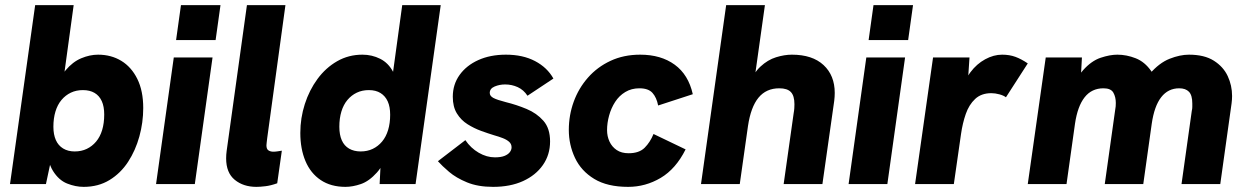

<svg xmlns="http://www.w3.org/2000/svg" viewBox="-20 -717 4857 748"><path d="M306 11Q274 11 241.5 -2Q209 -15 186.5 -51Q164 -87 160 -156L185 -122L159 0H19L117 -697H267L222 -369L191 -351Q208 -410 235.5 -443Q263 -476 296.5 -490Q330 -504 362 -504Q413 -504 452.5 -480Q492 -456 515 -409.5Q538 -363 538 -296Q538 -240 523 -185.5Q508 -131 479 -86.5Q450 -42 406.5 -15.5Q363 11 306 11ZM271 -127Q297 -127 318 -137Q339 -147 354.5 -165.5Q370 -184 378 -210.5Q386 -237 386 -271Q386 -302 376.5 -323Q367 -344 348.5 -355Q330 -366 303 -366Q277 -366 256 -356Q235 -346 219.5 -327.5Q204 -309 196 -282.5Q188 -256 188 -223Q188 -193 197.5 -171.5Q207 -150 226 -138.5Q245 -127 271 -127Z M588 0 657 -493H808L739 0ZM666 -561 685 -697H839L820 -561Z M979 11Q928 11 894.5 -16.5Q861 -44 861 -100Q861 -107 861.5 -114.5Q862 -122 863 -129L942 -697H1092L1021 -179Q1020 -169 1019 -162Q1018 -155 1018 -151Q1018 -136 1026 -131Q1034 -126 1045 -126Q1053 -126 1062 -127.5Q1071 -129 1078 -130L1060 -3Q1035 6 1014 8.5Q993 11 979 11Z M1326 11Q1269 11 1229.5 -15.5Q1190 -42 1170 -89.5Q1150 -137 1150 -199Q1150 -257 1167.5 -311.5Q1185 -366 1217 -409.5Q1249 -453 1293.5 -478.5Q1338 -504 1392 -504Q1429 -504 1461 -488Q1493 -472 1511.5 -437Q1530 -402 1525 -343L1502 -369L1547 -697H1697L1599 0H1459L1465 -122L1501 -148Q1479 -79 1448.5 -45Q1418 -11 1386 0Q1354 11 1326 11ZM1385 -127Q1411 -127 1432 -137Q1453 -147 1468.5 -165.5Q1484 -184 1492 -210.5Q1500 -237 1500 -270Q1500 -301 1490.5 -322Q1481 -343 1462.5 -354.5Q1444 -366 1417 -366Q1391 -366 1370 -356Q1349 -346 1333.5 -327.5Q1318 -309 1310 -282.5Q1302 -256 1302 -223Q1302 -192 1311.5 -170.5Q1321 -149 1340 -138Q1359 -127 1385 -127Z M1901 11Q1842 11 1799.5 -6.5Q1757 -24 1729.5 -47.5Q1702 -71 1686 -89L1793 -171Q1814 -140 1845 -122Q1876 -104 1908 -104Q1931 -104 1945 -109.5Q1959 -115 1966 -124Q1973 -133 1973 -143Q1973 -156 1963.5 -164.5Q1954 -173 1938.5 -179Q1923 -185 1905 -190Q1882 -197 1854.5 -207Q1827 -217 1801.5 -233Q1776 -249 1760 -275Q1744 -301 1744 -340Q1744 -388 1770.5 -425Q1797 -462 1843.5 -483Q1890 -504 1951 -504Q2017 -504 2064.5 -479Q2112 -454 2136 -411L2035 -344Q2020 -367 1997 -377.5Q1974 -388 1948 -388Q1926 -388 1907 -380Q1888 -372 1888 -355Q1888 -343 1902 -335.5Q1916 -328 1951 -319Q1992 -309 2031.5 -292.5Q2071 -276 2097 -246.5Q2123 -217 2123 -166Q2123 -114 2095 -74Q2067 -34 2017.5 -11.5Q1968 11 1901 11Z M2427 11Q2346 11 2295 -20Q2244 -51 2220 -102Q2196 -153 2196 -211Q2196 -268 2215 -320.5Q2234 -373 2270.5 -414.5Q2307 -456 2358.5 -480Q2410 -504 2474 -504Q2555 -504 2608.5 -465Q2662 -426 2679 -350L2544 -306Q2538 -337 2522 -355Q2506 -373 2471 -373Q2440 -373 2416 -358.5Q2392 -344 2376.5 -320Q2361 -296 2353 -267Q2345 -238 2345 -210Q2345 -186 2354.5 -165.5Q2364 -145 2382.5 -132.5Q2401 -120 2429 -120Q2470 -120 2491.5 -141.5Q2513 -163 2526 -195L2651 -135Q2613 -59 2554 -24Q2495 11 2427 11Z M2711 0 2809 -697H2960L2915 -377L2895 -381Q2914 -431 2942.5 -457.5Q2971 -484 3003.5 -494Q3036 -504 3065 -504Q3145 -504 3188.5 -463.5Q3232 -423 3232 -355Q3232 -348 3231.5 -340Q3231 -332 3230 -324L3184 0H3033L3072 -276Q3074 -287 3074.5 -295.5Q3075 -304 3075 -311Q3075 -344 3061 -358.5Q3047 -373 3016 -373Q2965 -373 2935 -336.5Q2905 -300 2894 -226L2862 0Z M3286 0 3355 -493H3506L3437 0ZM3364 -561 3383 -697H3537L3518 -561Z M3545 0 3615 -493H3757L3748 -358L3730 -362Q3737 -404 3761 -436Q3785 -468 3818 -486Q3851 -504 3884 -504Q3913 -504 3936 -495.5Q3959 -487 3984 -470L3899 -338Q3890 -345 3873.5 -349.5Q3857 -354 3842 -354Q3803 -354 3779 -331.5Q3755 -309 3742.5 -273Q3730 -237 3724 -195L3696 0Z M3984 0 4054 -493H4195L4188 -364L4148 -333Q4167 -407 4199.5 -443.5Q4232 -480 4268 -492Q4304 -504 4333 -504Q4369 -504 4404.5 -490Q4440 -476 4465 -440Q4490 -404 4492 -337L4395 -303Q4422 -386 4459 -429Q4496 -472 4536.5 -488Q4577 -504 4612 -504Q4672 -504 4709 -480.5Q4746 -457 4763 -420.5Q4780 -384 4780 -343Q4780 -336 4779.5 -329Q4779 -322 4778 -314L4734 0H4583L4623 -285Q4625 -293 4625 -300.5Q4625 -308 4625 -314Q4625 -346 4612 -359.5Q4599 -373 4574 -373Q4531 -373 4504 -338.5Q4477 -304 4467 -235L4434 0H4284L4324 -285Q4326 -296 4326.5 -302.5Q4327 -309 4327 -316Q4327 -339 4317.5 -356Q4308 -373 4279 -373Q4233 -373 4205.5 -338Q4178 -303 4168 -235L4135 0Z"/></svg>

Font: Hanken Grotesk Black
Style: Italic
Weight: 900
Italic angle: -8°
Designer: Alfredo Marco Pradil
Foundry: Hanken Design Co.
Version: Version 3.013